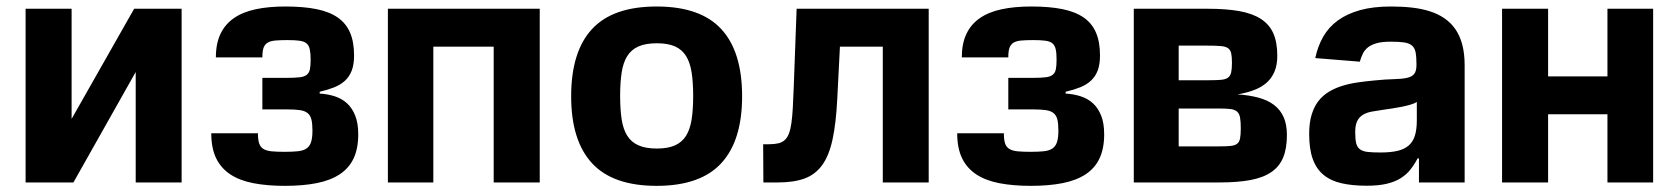

<svg xmlns="http://www.w3.org/2000/svg" viewBox="-20 -573 5269 603"><path d="M60.4 0V-545.5H204.9V-199.6L401.3 -545.5H550.4V0H406.2V-346.9L210.6 0Z M643.5 -154.5H790.1Q790.1 -134.2 793.9 -122.7Q797.6 -111.2 807.2 -105.3Q816.8 -99.4 832.9 -97.8Q849.1 -96.2 873.9 -96.2Q899.1 -96.2 915.8 -98Q932.5 -99.8 942.6 -106.7Q952.8 -113.6 957 -127Q961.3 -140.3 961.3 -163Q961.3 -184.3 958.1 -197.4Q954.9 -210.6 946.2 -217.7Q937.5 -224.8 922.2 -227.1Q907 -229.4 882.5 -229.4H804V-328.5H882.5Q906.6 -328.5 921.2 -330.3Q935.7 -332 943.4 -338.1Q951 -344.1 953.3 -355.3Q955.6 -366.5 955.6 -385.7Q955.6 -405.9 952.9 -418.1Q950.3 -430.4 942.6 -436.8Q935 -443.2 920.6 -445.1Q906.2 -447.1 882.8 -447.1Q859.4 -447.1 844.1 -445.7Q828.8 -444.2 820 -438.6Q811.1 -432.9 807.5 -422.2Q804 -411.6 804 -392.8H658Q658 -436.1 672.4 -466.4Q686.8 -496.8 714.5 -516Q742.2 -535.2 782.8 -543.9Q823.5 -552.6 876.1 -552.6Q932.9 -552.6 973.7 -544.4Q1014.6 -536.2 1040.8 -517.9Q1067.1 -499.6 1079.5 -470.3Q1092 -441.1 1092 -398.8Q1092 -370.4 1084.7 -351.4Q1077.4 -332.4 1063.6 -319.6Q1049.7 -306.8 1029.7 -298.8Q1009.6 -290.8 984 -284.8V-279.1Q1009.2 -277.7 1031.2 -270.6Q1053.3 -263.5 1069.6 -248.8Q1085.9 -234 1095.5 -210.2Q1105.1 -186.4 1105.1 -151.3Q1105.1 -106.5 1090.6 -75.6Q1076 -44.7 1046.9 -25.6Q1017.8 -6.4 974.8 2.1Q931.8 10.7 874.6 10.7Q818.9 10.7 775.7 2.3Q732.6 -6 703.3 -25.4Q674 -44.7 658.7 -76.3Q643.5 -108 643.5 -154.5Z M1198.2 0V-545.5H1675.1V0H1530.5V-426.5H1340.9V0Z M1773.8 -270.6Q1773.8 -410.9 1839.3 -481.7Q1904.8 -552.6 2042.3 -552.6Q2179.7 -552.6 2245.2 -481.7Q2310.7 -410.9 2310.7 -270.6Q2310.7 -131.4 2245.2 -60.4Q2179.7 10.7 2042.3 10.7Q1904.8 10.7 1839.3 -60.4Q1773.8 -131.4 1773.8 -270.6ZM1927.6 -271.7Q1927.6 -229.4 1932.4 -198.3Q1937.1 -167.3 1949.9 -146.8Q1962.7 -126.4 1985.3 -116.5Q2007.8 -106.5 2043 -106.5Q2077.8 -106.5 2100 -116.5Q2122.2 -126.4 2134.8 -146.8Q2147.4 -167.3 2152.2 -198.3Q2157 -229.4 2157 -271.7Q2157 -313.9 2152.2 -345.2Q2147.4 -376.4 2134.8 -396.8Q2122.2 -417.3 2100 -427.2Q2077.8 -437.1 2043 -437.1Q2007.8 -437.1 1985.3 -427.2Q1962.7 -417.3 1949.9 -396.8Q1937.1 -376.4 1932.4 -345.2Q1927.6 -313.9 1927.6 -271.7Z M2376.8 -120H2394.9Q2412.3 -120 2424.4 -122.9Q2436.4 -125.7 2444.6 -133.2Q2452.8 -140.6 2457.7 -153.6Q2462.7 -166.5 2465.6 -187Q2468.4 -207.4 2470 -236.2Q2471.6 -264.9 2473 -304L2481.9 -545.5H2896.7V0H2752.5V-426.5H2617.9L2609.4 -259.9Q2605.5 -184.7 2594.6 -134.6Q2583.8 -84.5 2562.3 -54.7Q2540.8 -24.9 2506.9 -12.4Q2473 0 2422.9 0H2377.5Z M2986.2 -154.5H3132.8Q3132.8 -134.2 3136.5 -122.7Q3140.3 -111.2 3149.9 -105.3Q3159.4 -99.4 3175.6 -97.8Q3191.8 -96.2 3216.6 -96.2Q3241.8 -96.2 3258.5 -98Q3275.2 -99.8 3285.3 -106.7Q3295.5 -113.6 3299.7 -127Q3304 -140.3 3304 -163Q3304 -184.3 3300.8 -197.4Q3297.6 -210.6 3288.9 -217.7Q3280.2 -224.8 3264.9 -227.1Q3249.6 -229.4 3225.1 -229.4H3146.7V-328.5H3225.1Q3249.3 -328.5 3263.8 -330.3Q3278.4 -332 3286 -338.1Q3293.7 -344.1 3296 -355.3Q3298.3 -366.5 3298.3 -385.7Q3298.3 -405.9 3295.6 -418.1Q3293 -430.4 3285.3 -436.8Q3277.7 -443.2 3263.3 -445.1Q3248.9 -447.1 3225.5 -447.1Q3202.1 -447.1 3186.8 -445.7Q3171.5 -444.2 3162.6 -438.6Q3153.8 -432.9 3150.2 -422.2Q3146.7 -411.6 3146.7 -392.8H3000.7Q3000.7 -436.1 3015.1 -466.4Q3029.5 -496.8 3057.2 -516Q3084.9 -535.2 3125.5 -543.9Q3166.2 -552.6 3218.8 -552.6Q3275.6 -552.6 3316.4 -544.4Q3357.2 -536.2 3383.5 -517.9Q3409.8 -499.6 3422.2 -470.3Q3434.7 -441.1 3434.7 -398.8Q3434.7 -370.4 3427.4 -351.4Q3420.1 -332.4 3406.2 -319.6Q3392.4 -306.8 3372.3 -298.8Q3352.3 -290.8 3326.7 -284.8V-279.1Q3351.9 -277.7 3373.9 -270.6Q3396 -263.5 3412.3 -248.8Q3428.6 -234 3438.2 -210.2Q3447.8 -186.4 3447.8 -151.3Q3447.8 -106.5 3433.2 -75.6Q3418.7 -44.7 3389.6 -25.6Q3360.4 -6.4 3317.5 2.1Q3274.5 10.7 3217.3 10.7Q3161.6 10.7 3118.4 2.3Q3075.3 -6 3046 -25.4Q3016.7 -44.7 3001.4 -76.3Q2986.2 -108 2986.2 -154.5Z M3540.8 -545.5H3773.4Q3830.6 -545.5 3871.8 -538.2Q3913 -530.9 3939.6 -513.8Q3966.3 -496.8 3978.9 -468.6Q3991.5 -440.3 3991.5 -398.1Q3991.5 -369.3 3983 -348.7Q3974.4 -328.1 3958.5 -313.7Q3942.5 -299.4 3919.4 -290.5Q3896.3 -281.6 3866.8 -276.6Q3903.8 -274.1 3932.5 -266.3Q3961.3 -258.5 3981 -243.6Q4000.7 -228.7 4011.2 -205.6Q4021.7 -182.5 4021.7 -148.8Q4021.7 -107.2 4010.1 -78.8Q3998.6 -50.4 3973.2 -32.8Q3947.8 -15.3 3907.5 -7.6Q3867.2 0 3809.3 0H3540.8ZM3681.8 -232.2V-113.3H3809.3Q3831.7 -113.3 3845 -114.7Q3858.3 -116.1 3865.4 -121.6Q3872.5 -127.1 3874.6 -138.5Q3876.8 -149.9 3876.8 -169.7Q3876.8 -191.1 3874.6 -203.5Q3872.5 -215.9 3865.4 -222.3Q3858.3 -228.7 3845 -230.5Q3831.7 -232.2 3809.3 -232.2ZM3681.8 -429.7V-321H3776.6Q3800.1 -321 3814.5 -322.3Q3828.8 -323.5 3836.5 -329Q3844.1 -334.5 3846.6 -345.5Q3849.1 -356.5 3849.1 -376.1Q3849.1 -395.2 3846.6 -406.1Q3844.1 -416.9 3836.1 -422.1Q3828.1 -427.2 3813.2 -428.4Q3798.3 -429.7 3773.4 -429.7Z M4091.6 -152.3Q4091.6 -187.1 4099.3 -212.5Q4106.9 -237.9 4120.7 -255.7Q4134.6 -273.4 4153.6 -284.8Q4172.6 -296.2 4195.3 -303.3Q4218 -310.4 4243.8 -314.1Q4269.5 -317.8 4296.5 -320.3Q4332 -323.9 4357.1 -324.4Q4382.1 -324.9 4398.1 -328.3Q4414.1 -331.7 4421.3 -340.6Q4428.6 -349.4 4428.6 -369.3V-371.4Q4428.6 -394.9 4425.8 -408.9Q4422.9 -422.9 4414.2 -430.2Q4405.5 -437.5 4389.6 -439.8Q4373.6 -442.1 4347.7 -442.1Q4320.7 -442.1 4303.6 -437.3Q4286.6 -432.5 4276.1 -424.2Q4265.6 -415.8 4260.1 -404.3Q4254.6 -392.8 4250.7 -379.3L4110.8 -390.6Q4118.6 -427.9 4135.8 -457.9Q4153.1 -487.9 4181.8 -508.9Q4210.6 -529.8 4251.6 -541.2Q4292.6 -552.6 4348.4 -552.6Q4383.2 -552.6 4413.9 -549.2Q4444.6 -545.8 4470.3 -537.6Q4496.1 -529.5 4516.3 -515.6Q4536.6 -501.8 4550.8 -481.4Q4565 -460.9 4572.4 -432.9Q4579.9 -404.8 4579.9 -367.9V0H4436.4V-75.6H4432.2Q4422.2 -56.5 4409.8 -40.7Q4397.4 -24.9 4379.3 -13.5Q4361.2 -2.1 4335.4 4.1Q4309.7 10.3 4272.7 10.3Q4226.9 10.3 4193 2.5Q4159.1 -5.3 4136.5 -24Q4114 -42.6 4102.8 -73.9Q4091.6 -105.1 4091.6 -152.3ZM4316.1 -94.1Q4347.7 -94.1 4369.3 -99.3Q4391 -104.4 4404.5 -116.3Q4418 -128.2 4423.8 -147.5Q4429.7 -166.9 4429.7 -195V-252.8Q4422.9 -248.2 4410.3 -244.5Q4397.7 -240.8 4382.8 -237.7Q4367.9 -234.7 4352.5 -232.4Q4337 -230.1 4324.6 -228.3Q4304.7 -225.5 4288.4 -222.5Q4272 -219.5 4260.5 -212.5Q4248.9 -205.6 4242.5 -192.8Q4236.2 -180 4236.2 -157.3Q4236.2 -134.9 4239.5 -122.3Q4242.9 -109.7 4252 -103.5Q4261 -97.3 4276.5 -95.7Q4291.9 -94.1 4316.1 -94.1Z M4697.4 0V-545.5H4842V-333.1H5028.4V-545.5H5171.9V0H5028.4V-214.1H4842V0Z"/></svg>

Font: Cannonade
Style: Bold
Weight: 700
Designer: Rasmus Andersson
Foundry: rsms
Version: Version 3.012;git-f93a4a705